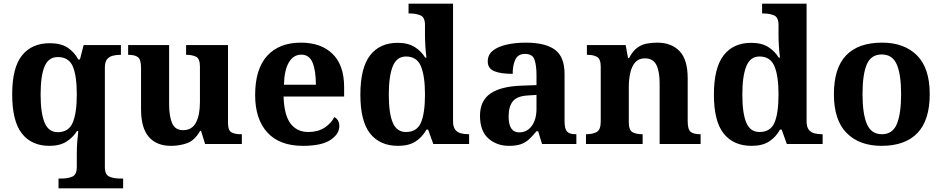

<svg xmlns="http://www.w3.org/2000/svg" viewBox="-20 -780 5103 1040"><path d="M297 240V187H315Q348 187 372 176.5Q396 166 396 125V52Q396 20 398.5 -13Q401 -46 404 -70H397Q376 -36 340 -13Q304 10 248 10Q151 10 98.5 -57Q46 -124 46 -269Q46 -413 99 -479.5Q152 -546 250 -546Q309 -546 345.5 -522.5Q382 -499 404 -458H413L433 -536H635V-483H631Q609 -483 590 -478Q571 -473 559.5 -458.5Q548 -444 548 -413V125Q548 166 572 176.5Q596 187 629 187H647V240ZM293 -64Q352 -64 374 -116Q396 -168 396 -267Q396 -371 374 -421Q352 -471 293 -471Q243 -471 221.5 -420.5Q200 -370 200 -268Q200 -168 221.5 -116Q243 -64 293 -64Z M906 10Q828 10 786 -38.5Q744 -87 744 -188V-412Q744 -456 728 -469.5Q712 -483 676 -483H674V-536H896V-216Q896 -152 912 -113.5Q928 -75 972 -75Q1020 -75 1041.5 -116Q1063 -157 1063 -227V-419Q1063 -463 1041.5 -473Q1020 -483 991 -483H988V-536H1215V-116Q1215 -73 1234 -63Q1253 -53 1282 -53H1290V0H1091L1069 -71H1064Q1034 -19 993.5 -4.5Q953 10 906 10Z M1621 10Q1494 10 1428 -62.5Q1362 -135 1362 -265Q1362 -406 1427 -477.5Q1492 -549 1610 -549Q1719 -549 1781.5 -488Q1844 -427 1844 -308V-257H1516Q1519 -157 1553.5 -111Q1588 -65 1650 -65Q1702 -65 1738 -88.5Q1774 -112 1791 -146Q1818 -131 1818 -97Q1818 -54 1770 -22Q1722 10 1621 10ZM1691 -321Q1691 -398 1673 -441Q1655 -484 1612 -484Q1570 -484 1545 -442.5Q1520 -401 1518 -321Z M2136 10Q2038 10 1985 -56.5Q1932 -123 1932 -267Q1932 -412 1984.5 -480Q2037 -548 2134 -548Q2190 -548 2226 -525.5Q2262 -503 2283 -468H2290Q2286 -496 2284 -531Q2282 -566 2282 -590V-645Q2282 -686 2258 -696.5Q2234 -707 2201 -707H2193V-760H2434V-123Q2434 -93 2445.5 -78Q2457 -63 2476 -58Q2495 -53 2517 -53H2521V0H2327L2299 -78H2290Q2268 -38 2231.5 -14Q2195 10 2136 10ZM2179 -65Q2238 -65 2260 -115.5Q2282 -166 2282 -269Q2282 -368 2260 -421Q2238 -474 2179 -474Q2129 -474 2107.5 -421Q2086 -368 2086 -268Q2086 -166 2107.5 -115.5Q2129 -65 2179 -65Z M2737 10Q2671 10 2625.5 -30Q2580 -70 2580 -153Q2580 -234 2636 -273Q2692 -312 2804 -316L2886 -319V-374Q2886 -424 2875.5 -456Q2865 -488 2824 -488Q2786 -488 2771.5 -457.5Q2757 -427 2757 -380Q2690 -380 2656 -395Q2622 -410 2622 -447Q2622 -484 2650 -506Q2678 -528 2725 -538.5Q2772 -549 2828 -549Q2933 -549 2985.5 -511Q3038 -473 3038 -379V-124Q3038 -83 3051 -68Q3064 -53 3098 -53H3102V0H2916L2895 -69H2886Q2864 -42 2844.5 -24.5Q2825 -7 2800 1.5Q2775 10 2737 10ZM2792 -63Q2835 -63 2860.5 -98Q2886 -133 2886 -191V-266L2841 -263Q2781 -260 2758 -231.5Q2735 -203 2735 -149Q2735 -63 2792 -63Z M3154 0V-53H3156Q3190 -53 3212 -65Q3234 -77 3234 -122V-418Q3234 -460 3214.5 -471.5Q3195 -483 3162 -483H3159V-536H3369L3382 -465H3387Q3407 -503 3430.5 -520.5Q3454 -538 3481.5 -543.5Q3509 -549 3540 -549Q3617 -549 3661 -503Q3705 -457 3705 -356V-124Q3705 -78 3721.5 -65.5Q3738 -53 3772 -53H3775V0H3553V-329Q3553 -394 3535 -429Q3517 -464 3473 -464Q3440 -464 3421 -442.5Q3402 -421 3394 -385.5Q3386 -350 3386 -309V-118Q3386 -76 3405.5 -64.5Q3425 -53 3458 -53H3461V0Z M4051 10Q3953 10 3900 -56.5Q3847 -123 3847 -267Q3847 -412 3899.5 -480Q3952 -548 4049 -548Q4105 -548 4141 -525.5Q4177 -503 4198 -468H4205Q4201 -496 4199 -531Q4197 -566 4197 -590V-645Q4197 -686 4173 -696.5Q4149 -707 4116 -707H4108V-760H4349V-123Q4349 -93 4360.5 -78Q4372 -63 4391 -58Q4410 -53 4432 -53H4436V0H4242L4214 -78H4205Q4183 -38 4146.5 -14Q4110 10 4051 10ZM4094 -65Q4153 -65 4175 -115.5Q4197 -166 4197 -269Q4197 -368 4175 -421Q4153 -474 4094 -474Q4044 -474 4022.5 -421Q4001 -368 4001 -268Q4001 -166 4022.5 -115.5Q4044 -65 4094 -65Z M4755 10Q4635 10 4566 -59.5Q4497 -129 4497 -270Q4497 -411 4563 -480Q4629 -549 4758 -549Q4878 -549 4947 -480Q5016 -411 5016 -270Q5016 -129 4949.5 -59.5Q4883 10 4755 10ZM4757 -53Q4815 -53 4838 -108.5Q4861 -164 4861 -270Q4861 -377 4837.5 -431Q4814 -485 4756 -485Q4698 -485 4675 -431Q4652 -377 4652 -270Q4652 -164 4675.5 -108.5Q4699 -53 4757 -53Z"/></svg>

Font: Noto Serif Thai
Style: Bold
Weight: 700
Designer: Monotype Design Team
Foundry: Monotype Imaging Inc.
Version: Version 2.002; ttfautohint (v1.8.4.7-5d5b)